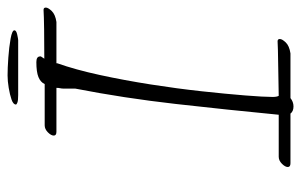

<svg xmlns="http://www.w3.org/2000/svg" viewBox="-164 -623 795 507"><g transform="rotate(-90 233.5 -369.5)"><path d="M206 8Q193 8 187 0H56Q46 0 46 -7Q46 -14 54.5 -22.5Q63 -31 73 -31H184Q197 -166 212.5 -303Q228 -440 253 -568V-598Q253 -604 254 -608Q255 -612 255 -618H139Q129 -618 129 -625Q129 -632 137.5 -640.5Q146 -649 156 -649H265Q270 -660 283.5 -665.5Q297 -671 323 -671Q338 -671 338 -661V-659L332 -650Q374 -650 409.5 -650.5Q445 -651 461 -652Q467 -652 467 -646Q467 -640 458 -630.5Q449 -621 429 -618H320V-616Q303 -568 289 -503.5Q275 -439 264 -369Q253 -299 246 -234.5Q239 -170 235 -120Q231 -70 231 -47Q231 -36 234 -31Q280 -32 320.5 -32.5Q361 -33 378 -34Q384 -34 384 -28Q384 -22 375 -12.5Q366 -3 346 0H228Q218 8 206 8ZM236 -719Q222 -719 216.5 -721Q211 -723 211 -725Q211 -732 224 -736.5Q237 -741 255 -744Q273 -747 288 -747Q307 -747 335 -745Q363 -743 385 -739Q407 -735 407 -729Q407 -724 395.5 -721.5Q384 -719 381 -719Z"/></g></svg>

Font: Bilbo
Style: Regular
Weight: 400
Designer: Robert E. Leuschke
Foundry: Robert E. Leuschke
Version: Version 1.100